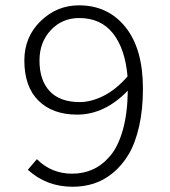

<svg xmlns="http://www.w3.org/2000/svg" viewBox="-20 -692 640 724"><path d="M253.9 12.2Q155.3 12.2 85 -51.8L119.1 -91.8Q173.8 -37.1 252 -37.1Q294.9 -37.1 331.1 -53.7Q367.2 -70.3 396.7 -105.7Q426.3 -141.1 443.6 -203.4Q460.9 -265.6 461.9 -350.1Q374.5 -259.8 271 -259.8Q178.2 -259.8 125 -312.5Q71.8 -365.2 71.8 -463.9Q71.8 -552.7 133.1 -612.3Q194.3 -671.9 277.8 -671.9Q387.2 -671.9 453.1 -589.8Q519 -507.8 519 -357.9Q519 -278.8 504.6 -215.6Q490.2 -152.3 465.3 -110.4Q440.4 -68.4 406.2 -40.3Q372.1 -12.2 334.2 0Q296.4 12.2 253.9 12.2ZM280.8 -307.1Q323.7 -307.1 370.6 -330.6Q417.5 -354 460.9 -403.8Q451.7 -508.8 405.8 -566.4Q359.9 -624 278.8 -624Q214.4 -624 171.6 -578.4Q128.9 -532.7 128.9 -463.9Q128.9 -389.2 167.5 -348.1Q206.1 -307.1 280.8 -307.1Z"/></svg>

Font: Office Code Pro Light
Style: Regular
Weight: 300
Designer: Nathan Rutzky & Paul D. Hunt
Foundry: Adobe Systems Incorporated
Version: Version 1.004;PS 001.004;hotconv 1.0.70;makeotf.lib2.5.58329